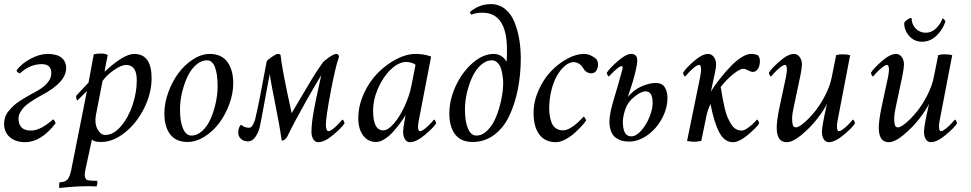

<svg xmlns="http://www.w3.org/2000/svg" viewBox="-21 -688 4740 937"><path d="M210 -424.8Q257.8 -424.8 279.8 -406Q301.8 -387.2 301.8 -356.4Q301.8 -321.3 273.2 -289.1Q244.6 -256.8 184.6 -224.6Q166.5 -214.8 154.8 -208Q143.1 -201.2 125 -188.7Q106.9 -176.3 96.4 -165.3Q85.9 -154.3 77.6 -139.6Q69.3 -125 69.3 -110.4Q69.3 -50.8 129.9 -50.8Q147.5 -50.8 167.2 -58.6Q187 -66.4 202.6 -77.6Q218.3 -88.9 226.6 -95.5Q234.9 -102.1 238.3 -105.5Q240.7 -105.5 245.4 -97.9Q250 -90.3 250 -85.9Q179.2 5.9 101.6 5.9Q56.2 5.9 27.6 -18.1Q-1 -42 -1 -84Q-1 -101.1 4.6 -117.2Q10.3 -133.3 22 -147.2Q33.7 -161.1 45.4 -172.1Q57.1 -183.1 75.2 -194.8Q93.3 -206.5 104.7 -213.4Q116.2 -220.2 135 -230.5Q153.8 -240.7 160.2 -244.1Q229.5 -283.7 229.5 -331.1Q229.5 -375 182.6 -375Q126 -375 76.2 -330.1Q71.3 -330.1 65.4 -335.4Q59.6 -340.8 59.6 -344.7Q85.4 -378.9 129.2 -401.9Q172.9 -424.8 210 -424.8Z M594.7 -371.1Q571.3 -371.1 535.6 -346.4Q500 -321.8 479.5 -293L447.3 -127.9Q439.5 -86.9 454.6 -58.1Q469.7 -29.3 493.2 -29.3Q532.7 -29.3 569.1 -71.8Q605.5 -114.3 626 -175.8Q646.5 -237.3 646.5 -295.9Q646.5 -371.1 594.7 -371.1ZM633.8 -424.8Q718.8 -424.8 718.8 -306.6Q718.8 -232.9 682.4 -159.9Q646 -86.9 588.4 -41Q530.8 4.9 472.7 4.9Q435.5 4.9 427.7 -7.8L395.5 141.6Q392.6 154.8 392.6 168.9Q392.6 174.3 396.2 181.9Q399.9 189.5 406.2 191.4Q418.9 194.3 452.1 194.3Q455.1 194.8 453.9 207.5Q452.6 220.2 449.2 221.7Q442.4 221.7 431.2 221.2Q419.9 220.7 415 220.7Q343.3 220.7 270.5 229.5Q267.1 228.5 267.3 216.1Q267.6 203.6 271.5 201.2Q297.9 201.2 310.5 185.5Q319.3 173.8 326.2 143.6L403.3 -244.1L356.4 -197.3Q350.6 -204.6 350.6 -216.8Q350.6 -220.7 353.5 -223.6L411.1 -285.2L436.5 -422.9Q450.7 -426.8 473.6 -426.8Q491.2 -426.8 504.9 -419.9Q492.7 -362.3 489.3 -337.9Q583 -424.8 633.8 -424.8Z M989.3 -393.6Q960 -393.6 934.3 -370.1Q908.7 -346.7 892.3 -310.5Q876 -274.4 866.7 -233.2Q857.4 -191.9 857.4 -154.3Q857.4 -95.2 872.1 -60.8Q886.7 -26.4 913.1 -26.4Q941.9 -26.4 967 -50Q992.2 -73.7 1007.8 -110.1Q1023.4 -146.5 1032.2 -187.7Q1041 -229 1041 -266.6Q1041 -326.7 1028.1 -360.1Q1015.1 -393.6 989.3 -393.6ZM1002.9 -424.8Q1059.6 -424.8 1088.4 -386Q1117.2 -347.2 1117.2 -281.2Q1117.2 -231 1097.9 -179Q1078.6 -127 1048.1 -86.7Q1017.6 -46.4 976.6 -20.8Q935.5 4.9 894.5 4.9Q837.9 4.9 809.6 -32.2Q781.2 -69.3 781.2 -134.8Q781.2 -185.1 800.3 -237.5Q819.3 -290 849.9 -331.1Q880.4 -372.1 921.1 -398.4Q961.9 -424.8 1002.9 -424.8Z M1499 -44.9Q1499 -79.6 1507.8 -132.3Q1516.6 -185.1 1530.8 -247.6Q1544.9 -310.1 1546.9 -321.3Q1529.8 -294.9 1474.1 -196.8Q1418.5 -98.6 1379.9 -19.5Q1377 -14.6 1369.9 -8.3Q1362.8 -2 1358.4 -2Q1355.5 -2 1353.5 -3.9Q1342.8 -79.6 1321 -186.5Q1299.3 -293.5 1295.9 -327.1Q1292 -312.5 1272.5 -204.1Q1252.9 -95.7 1247.1 -70.3Q1240.2 -41 1225.3 -19.5Q1210.4 2 1189.5 2Q1168.5 2 1155 -10.3Q1141.6 -22.5 1141.6 -41Q1141.6 -53.2 1145.8 -64.7Q1149.9 -76.2 1156.2 -79.1Q1170.9 -64.5 1195.3 -64.5Q1204.6 -64.5 1212.4 -77.4Q1220.2 -90.3 1224.6 -107.4Q1235.4 -151.9 1248 -217Q1260.7 -282.2 1269.8 -331.8Q1278.8 -381.3 1280.3 -387.7Q1283.7 -395.5 1305.2 -410.2Q1326.7 -424.8 1334 -424.8Q1348.6 -424.8 1348.6 -417Q1352.5 -363.8 1402.3 -135.7Q1419.4 -163.6 1447.3 -211.7Q1475.1 -259.8 1500.2 -300.8Q1525.4 -341.8 1551.8 -379.9Q1560.1 -391.1 1584.5 -408Q1608.9 -424.8 1620.1 -424.8Q1626 -424.8 1630.1 -420.2Q1634.3 -415.5 1632.8 -408.2Q1617.2 -367.7 1593.3 -242.4Q1569.3 -117.2 1569.3 -76.2Q1569.3 -66.9 1572.5 -57.4Q1575.7 -47.9 1582 -47.9Q1586.9 -47.9 1594 -52Q1601.1 -56.2 1608.2 -62Q1615.2 -67.9 1622.8 -75.2Q1630.4 -82.5 1635.7 -88.4Q1641.1 -94.2 1645.5 -99.6L1650.4 -104.5Q1652.8 -104.5 1656.5 -97.4Q1660.2 -90.3 1660.2 -85.9Q1647.9 -65.4 1605.2 -29.8Q1562.5 5.9 1532.2 5.9Q1517.1 5.9 1508.1 -8.3Q1499 -22.5 1499 -44.9Z M2006.8 -424.8Q2048.3 -424.8 2083 -412.1L2023.4 -103.5Q2022 -97.7 2020.8 -89.6Q2019.5 -81.5 2019 -71.5Q2018.6 -61.5 2021 -54.7Q2023.4 -47.9 2029.3 -47.9Q2034.2 -47.9 2041.3 -52Q2048.3 -56.2 2055.4 -62Q2062.5 -67.9 2070.1 -75.2Q2077.6 -82.5 2083 -88.4Q2088.4 -94.2 2092.8 -99.6L2097.7 -104.5Q2100.1 -104.5 2103.8 -97.4Q2107.4 -90.3 2107.4 -85.9Q2095.2 -65.4 2052.5 -29.8Q2009.8 5.9 1979.5 5.9Q1964.4 5.9 1955.3 -8.3Q1946.3 -22.5 1946.3 -44.9Q1946.3 -61 1953.1 -96.7Q1957 -120.1 1958 -127Q1949.2 -110.8 1934.8 -91.1Q1920.4 -71.3 1900.6 -48.3Q1880.9 -25.4 1857.7 -10.3Q1834.5 4.9 1814.5 4.9Q1774.9 4.9 1751.2 -26.9Q1727.5 -58.6 1727.5 -110.4Q1727.5 -171.4 1754.4 -230.7Q1781.2 -290 1822.5 -331.8Q1863.8 -373.5 1913.1 -399.2Q1962.4 -424.8 2006.8 -424.8ZM1961.9 -385.7Q1925.3 -385.7 1887.2 -349.9Q1849.1 -314 1824.5 -258.1Q1799.8 -202.1 1799.8 -147.5Q1799.8 -51.8 1849.6 -51.8Q1873 -51.8 1902.1 -86.2Q1931.2 -120.6 1954.1 -170.7Q1977.1 -220.7 1986.3 -267.6L2006.8 -371.1Q2001 -377.9 1987.1 -381.8Q1973.1 -385.7 1961.9 -385.7Z M2387.7 -424.8Q2429.2 -424.8 2451.2 -386.7Q2453.1 -398.4 2453.1 -445.3Q2453.1 -626 2333 -626Q2300.3 -626 2279.3 -616.2Q2277.3 -617.7 2274.9 -622.1Q2272.5 -626.5 2272.5 -628.9Q2287.6 -644 2314.9 -656Q2342.3 -668 2374 -668Q2414.6 -668 2444.3 -643.8Q2474.1 -619.6 2490 -579.3Q2505.9 -539.1 2513.2 -495.1Q2520.5 -451.2 2520.5 -403.3Q2520.5 -324.2 2506.3 -252.9Q2492.2 -181.6 2464.6 -123Q2437 -64.5 2390.6 -29.8Q2344.2 4.9 2285.2 4.9Q2228.5 4.9 2200.2 -32.2Q2171.9 -69.3 2171.9 -134.8Q2171.9 -201.7 2203.6 -269.5Q2235.4 -337.4 2286.1 -381.1Q2336.9 -424.8 2387.7 -424.8ZM2303.7 -26.4Q2333 -26.4 2358.6 -52.2Q2384.3 -78.1 2400.1 -117.7Q2416 -157.2 2425.3 -201.4Q2434.6 -245.6 2434.6 -284.2Q2434.6 -292.5 2433.8 -302.2Q2433.1 -312 2429.9 -329.3Q2426.8 -346.7 2421.4 -360.1Q2416 -373.5 2405.3 -383.5Q2394.5 -393.6 2379.9 -393.6Q2350.6 -393.6 2325 -370.1Q2299.3 -346.7 2283 -310.5Q2266.6 -274.4 2257.3 -233.2Q2248 -191.9 2248 -154.3Q2248 -95.2 2262.7 -60.8Q2277.3 -26.4 2303.7 -26.4Z M2828.1 -424.8Q2859.9 -424.8 2888.7 -400.4Q2897.5 -388.7 2897.5 -374Q2897.5 -356 2888.9 -343Q2880.4 -330.1 2864.3 -330.1Q2854 -330.1 2844 -335.4Q2834 -340.8 2829.1 -349.6Q2822.3 -360.4 2817.6 -366.2Q2813 -372.1 2802.2 -378.4Q2791.5 -384.8 2778.3 -384.8Q2758.3 -384.8 2737.1 -367.4Q2715.8 -350.1 2698.5 -320.8Q2681.2 -291.5 2670.2 -248.5Q2659.2 -205.6 2659.2 -158.2Q2659.2 -141.6 2661.4 -126.5Q2663.6 -111.3 2669.7 -92.8Q2675.8 -74.2 2690.4 -63Q2705.1 -51.8 2726.6 -51.8Q2734.4 -51.8 2743.4 -54.7Q2752.4 -57.6 2760.5 -62Q2768.6 -66.4 2777.1 -72.5Q2785.6 -78.6 2792.2 -84.5Q2798.8 -90.3 2805.4 -96.7Q2812 -103 2816.2 -107.4Q2820.3 -111.8 2823.7 -115.2L2827.1 -119.1Q2829.6 -119.1 2834.2 -111.6Q2838.9 -104 2838.9 -99.6Q2834 -91.3 2819.6 -75.2Q2805.2 -59.1 2784.7 -40.3Q2764.2 -21.5 2738.5 -7.8Q2712.9 5.9 2691.4 5.9Q2639.6 5.9 2611.3 -31.2Q2583 -68.4 2583 -136.7Q2583 -192.9 2607.2 -247.3Q2631.3 -301.8 2667.7 -339.8Q2704.1 -377.9 2747.3 -401.4Q2790.5 -424.8 2828.1 -424.8Z M3088.9 -393.6Q3088.9 -374 3080.6 -339.8Q3072.3 -305.7 3066.2 -286.4Q3060.1 -267.1 3043 -214.8Q3073.7 -251.5 3111.8 -267.3Q3149.9 -283.2 3178.7 -283.2Q3210 -283.2 3223.1 -262Q3236.3 -240.7 3236.3 -210.9Q3236.3 -158.7 3209 -108.6Q3181.6 -58.6 3137.9 -27.8Q3094.2 2.9 3048.8 2.9Q3030.3 2.9 3014.6 -1.2Q2999 -5.4 2984.4 -15.6Q2969.7 -25.9 2961.4 -46.4Q2953.1 -66.9 2953.1 -95.7Q2953.1 -135.3 2978.5 -216.8Q2990.7 -255.9 3012.7 -335.9Q3017.6 -353 3017.6 -358.4Q3017.6 -365.2 3012.7 -365.2Q3009.3 -365.2 3004.2 -362.5Q2999 -359.9 2993.4 -355.5Q2987.8 -351.1 2982.2 -346.2Q2976.6 -341.3 2970.9 -335.7Q2965.3 -330.1 2961.2 -325.9Q2957 -321.8 2953.6 -318.4L2950.2 -314.5Q2947.8 -314.5 2944.1 -321.5Q2940.4 -328.6 2940.4 -333Q2952.1 -353 2992.9 -388.9Q3033.7 -424.8 3058.6 -424.8Q3088.9 -424.8 3088.9 -393.6ZM3129.9 -242.2Q3107.4 -242.2 3074.7 -215.8Q3042 -189.5 3030.3 -154.3Q3018.6 -117.2 3018.6 -93.8Q3018.6 -22.5 3059.6 -22.5Q3083.5 -22.5 3108.6 -51Q3133.8 -79.6 3148.9 -117.9Q3164.1 -156.2 3164.1 -185.5Q3164.1 -242.2 3129.9 -242.2Z M3598.6 -50.8Q3603 -50.8 3608.2 -52.5Q3613.3 -54.2 3618.4 -57.1Q3623.5 -60.1 3629.2 -64Q3634.8 -67.9 3639.9 -72.3Q3645 -76.7 3649.9 -80.8Q3654.8 -85 3658.9 -89.4Q3663.1 -93.8 3666 -96.7Q3668.9 -99.6 3671.4 -102.1L3673.8 -104.5Q3676.3 -104.5 3679.9 -97.4Q3683.6 -90.3 3683.6 -85.9Q3671.4 -65.4 3628.7 -29.8Q3585.9 5.9 3555.7 5.9Q3514.6 5.9 3489.3 -41.7Q3463.9 -89.4 3446.3 -180.7Q3430.7 -146 3425.8 -119.1Q3422.4 -99.6 3401.4 0Q3374 3.9 3366.2 3.9Q3359.4 3.9 3332 0L3396.5 -315.4Q3400.4 -338.9 3400.4 -346.7Q3400.4 -371.1 3390.6 -371.1Q3385.7 -371.1 3378.7 -366.9Q3371.6 -362.8 3364.5 -356.9Q3357.4 -351.1 3349.9 -343.8Q3342.3 -336.4 3336.9 -330.6Q3331.5 -324.7 3327.1 -319.3L3322.3 -314.5Q3319.8 -314.5 3316.2 -321.5Q3312.5 -328.6 3312.5 -333Q3325.2 -354.5 3365.5 -389.6Q3405.8 -424.8 3435.5 -424.8Q3451.2 -424.8 3462.4 -410.2Q3473.6 -395.5 3473.6 -374Q3473.6 -355 3465.8 -322.3L3448.2 -240.2Q3452.6 -249 3466.3 -268.8Q3480 -288.6 3502 -315.7Q3523.9 -342.8 3547.4 -366.9Q3570.8 -391.1 3597.2 -408Q3623.5 -424.8 3643.6 -424.8Q3663.1 -424.8 3678.7 -418Q3687.5 -405.3 3687.5 -390.6Q3687.5 -367.2 3678 -352.1Q3668.5 -336.9 3651.4 -336.9Q3645 -336.9 3630.4 -344.7Q3615.7 -352.5 3606.4 -352.5Q3590.3 -352.5 3558.6 -327.4Q3526.9 -302.2 3496.1 -263.7Q3501.5 -231.4 3505.1 -211.4Q3508.8 -191.4 3515.1 -163.1Q3521.5 -134.8 3528.8 -117.7Q3536.1 -100.6 3546.1 -83.7Q3556.2 -66.9 3569.3 -58.8Q3582.5 -50.8 3598.6 -50.8Z M3997.1 -96.7Q3999.5 -111.3 4002.4 -124.5Q4005.4 -137.7 4008.8 -153.8Q4012.2 -169.9 4014.6 -181.6Q4001 -151.9 3967.8 -109.1Q3934.6 -66.4 3891.4 -30.3Q3848.1 5.9 3818.4 5.9Q3769.5 5.9 3769.5 -64.5Q3769.5 -99.1 3783.2 -165L3815.4 -315.4Q3819.3 -338.9 3819.3 -346.7Q3819.3 -371.1 3809.6 -371.1Q3804.7 -371.1 3797.6 -366.9Q3790.5 -362.8 3783.4 -356.9Q3776.4 -351.1 3768.8 -343.8Q3761.2 -336.4 3755.9 -330.6Q3750.5 -324.7 3746.1 -319.3L3741.2 -314.5Q3738.8 -314.5 3735.1 -321.5Q3731.4 -328.6 3731.4 -333Q3744.1 -354.5 3784.4 -389.6Q3824.7 -424.8 3854.5 -424.8Q3870.1 -424.8 3881.3 -410.2Q3892.6 -395.5 3892.6 -374Q3892.6 -358.4 3885.7 -322.3L3851.6 -161.1Q3844.7 -130.4 3844.7 -108.4Q3844.7 -87.9 3848.4 -77.1Q3852.1 -66.4 3863.3 -66.4Q3876.5 -66.4 3902.1 -87.9Q3927.7 -109.4 3954.8 -142.6Q3981.9 -175.8 4005.9 -222.2Q4029.8 -268.6 4038.1 -311.5Q4041.5 -328.6 4048.3 -362.5Q4055.2 -396.5 4059.6 -418.9Q4072.8 -422.9 4089.8 -422.9Q4112.3 -422.9 4127.9 -418.9L4067.4 -103.5Q4063.5 -84 4063.5 -72.3Q4063.5 -47.9 4073.2 -47.9Q4078.1 -47.9 4085.2 -52Q4092.3 -56.2 4099.4 -62Q4106.4 -67.9 4114 -75.2Q4121.6 -82.5 4127 -88.4Q4132.3 -94.2 4136.7 -99.6L4141.6 -104.5Q4144 -104.5 4147.7 -97.4Q4151.4 -90.3 4151.4 -85.9Q4139.2 -65.4 4096.4 -29.8Q4053.7 5.9 4023.4 5.9Q4008.3 5.9 3999.3 -8.3Q3990.2 -22.5 3990.2 -44.9Q3990.2 -61 3997.1 -96.7Z M4427.7 -599.6Q4428.2 -568.4 4448.2 -548.3Q4468.3 -528.3 4497.1 -528.3Q4524.4 -528.3 4546.1 -548.6Q4567.9 -568.8 4579.1 -598.6Q4581.5 -598.6 4587.4 -592Q4593.3 -585.4 4592.8 -582Q4577.6 -540 4547.6 -512.2Q4517.6 -484.4 4478.5 -484.4Q4440.9 -484.4 4416.3 -512.2Q4391.6 -540 4391.6 -575.2Q4393.6 -583 4407.7 -592.5Q4421.9 -602.1 4427.7 -599.6ZM4495.1 -96.7Q4497.6 -111.3 4500.5 -124.5Q4503.4 -137.7 4506.8 -153.8Q4510.3 -169.9 4512.7 -181.6Q4499 -151.9 4465.8 -109.1Q4432.6 -66.4 4389.4 -30.3Q4346.2 5.9 4316.4 5.9Q4267.6 5.9 4267.6 -64.5Q4267.6 -99.1 4281.2 -165L4313.5 -315.4Q4317.4 -338.9 4317.4 -346.7Q4317.4 -371.1 4307.6 -371.1Q4302.7 -371.1 4295.7 -366.9Q4288.6 -362.8 4281.5 -356.9Q4274.4 -351.1 4266.8 -343.8Q4259.3 -336.4 4253.9 -330.6Q4248.5 -324.7 4244.1 -319.3L4239.3 -314.5Q4236.8 -314.5 4233.2 -321.5Q4229.5 -328.6 4229.5 -333Q4242.2 -354.5 4282.5 -389.6Q4322.8 -424.8 4352.5 -424.8Q4368.2 -424.8 4379.4 -410.2Q4390.6 -395.5 4390.6 -374Q4390.6 -358.4 4383.8 -322.3L4349.6 -161.1Q4342.8 -130.4 4342.8 -108.4Q4342.8 -87.9 4346.4 -77.1Q4350.1 -66.4 4361.3 -66.4Q4374.5 -66.4 4400.1 -87.9Q4425.8 -109.4 4452.9 -142.6Q4480 -175.8 4503.9 -222.2Q4527.8 -268.6 4536.1 -311.5Q4539.6 -328.6 4546.4 -362.5Q4553.2 -396.5 4557.6 -418.9Q4570.8 -422.9 4587.9 -422.9Q4610.4 -422.9 4626 -418.9L4565.4 -103.5Q4561.5 -84 4561.5 -72.3Q4561.5 -47.9 4571.3 -47.9Q4576.2 -47.9 4583.3 -52Q4590.3 -56.2 4597.4 -62Q4604.5 -67.9 4612.1 -75.2Q4619.6 -82.5 4625 -88.4Q4630.4 -94.2 4634.8 -99.6L4639.6 -104.5Q4642.1 -104.5 4645.8 -97.4Q4649.4 -90.3 4649.4 -85.9Q4637.2 -65.4 4594.5 -29.8Q4551.8 5.9 4521.5 5.9Q4506.3 5.9 4497.3 -8.3Q4488.3 -22.5 4488.3 -44.9Q4488.3 -61 4495.1 -96.7Z"/></svg>

Font: Crimson
Style: Italic
Weight: 400
Italic angle: -11°
Version: Version 0.8